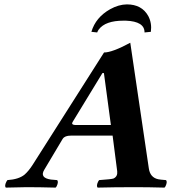

<svg xmlns="http://www.w3.org/2000/svg" viewBox="-20 -853 780 875"><path d="M333 -283.2H485.4L453.6 -520H446.8L310.5 -296.4Q303.7 -284.7 322.8 -283.2Q327.1 -283.2 333 -283.2ZM181.6 -79.1Q159.7 -42.5 211.9 -34.7Q222.2 -33.2 240.7 -32.2Q247.6 -23.9 238.3 -4.4Q235.8 0 233.4 2Q159.7 0 101.1 0Q79.1 0 6.3 2Q-0.5 -6.3 9.3 -25.4Q11.7 -29.8 13.7 -32.2Q65.4 -35.6 91.8 -57.1Q110.8 -73.7 128.9 -102.1L454.1 -613.8Q491.2 -613.8 573.7 -658.2L658.2 -85.9Q664.1 -43.9 701.2 -36.1Q710 -34.2 736.8 -32.2Q743.7 -23.9 734.4 -4.4Q731.9 0 729.5 2Q655.8 0 596.2 0Q500 0 424.8 2Q418 -6.3 427.2 -25.4Q429.7 -29.8 431.6 -32.2Q488.8 -36.1 497.6 -39.6Q516.6 -48.8 514.2 -71.8L493.2 -234.9H302.7Q275.4 -234.9 266.1 -220.7Q265.1 -218.8 264.2 -217.8ZM396.5 -708Q416 -773.9 481.9 -811Q520.5 -832.5 558.1 -833Q626.5 -833 655.8 -779.8Q672.9 -747.6 667.5 -708L638.7 -705.1Q639.2 -755.4 553.7 -758.8Q547.9 -758.8 542.5 -758.8Q460.4 -758.8 430.2 -718.8Q425.3 -711.9 422.9 -705.1Z"/></svg>

Font: Linux Libertine Slanted O
Style: Bold Slanted
Weight: 700
Designer: Philipp H. Poll
Foundry: Philipp H. Poll
Version: Version 5.0.0